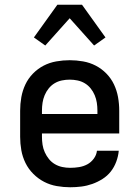

<svg xmlns="http://www.w3.org/2000/svg" viewBox="-20 -782 588 810"><path d="M276 8Q248 8 219.5 3Q191 -2 166 -15Q141 -28 120.5 -48.5Q100 -69 87.5 -94.5Q75 -120 70 -148Q65 -176 65 -205V-315Q65 -344 70 -372Q75 -400 87 -425.5Q99 -451 119 -471.5Q139 -492 164 -505Q189 -518 217.5 -523Q246 -528 274 -528Q302 -528 330.5 -523Q359 -518 384 -505Q409 -492 429 -471.5Q449 -451 461 -425.5Q473 -400 478 -372Q483 -344 483 -315V-219H157V-205Q157 -188 159.5 -171.5Q162 -155 169 -139.5Q176 -124 186.5 -111Q197 -98 211.5 -89.5Q226 -81 242.5 -77.5Q259 -74 276 -74Q295 -74 313.5 -77Q332 -80 348 -88.5Q364 -97 375.5 -112.5Q387 -128 389 -146H481Q479 -123 470.5 -100Q462 -77 447.5 -58.5Q433 -40 412.5 -27Q392 -14 369.5 -6Q347 2 323.5 5Q300 8 276 8ZM157 -301H391V-315Q391 -332 388.5 -348.5Q386 -365 379.5 -380.5Q373 -396 362.5 -409Q352 -422 338 -430.5Q324 -439 307.5 -442.5Q291 -446 274 -446Q257 -446 240.5 -442.5Q224 -439 210 -430.5Q196 -422 185.5 -409Q175 -396 168.5 -380.5Q162 -365 159.5 -348.5Q157 -332 157 -315ZM171 -590 123 -624 222 -762H326L425 -624L377 -590L274 -705Z"/></svg>

Font: Iosevka Semi-Condensed Medium
Style: Regular
Weight: 500
Monospace: yes
Designer: Belleve Invis
Foundry: Belleve Invis
Version: Version 27.3.5